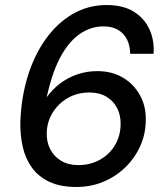

<svg xmlns="http://www.w3.org/2000/svg" viewBox="-20 -732 664 764"><path d="M284 12Q220 12 176.5 -8.5Q133 -29 107 -65Q81 -101 70.5 -147.5Q60 -194 61 -246Q64 -341 89.5 -425.5Q115 -510 160.5 -574.5Q206 -639 268 -675.5Q330 -712 404 -712Q470 -712 512.5 -685.5Q555 -659 575 -614.5Q595 -570 591 -518H498Q497 -569 469 -598Q441 -627 391 -627Q343 -627 300 -598.5Q257 -570 224 -511.5Q191 -453 170 -363Q169 -360 168 -355Q167 -350 166 -345Q188 -376 218 -399Q248 -422 286 -435.5Q324 -449 367 -449Q425 -449 468.5 -423.5Q512 -398 537 -353Q562 -308 560 -250Q559 -196 537 -148.5Q515 -101 477.5 -65Q440 -29 390.5 -8.5Q341 12 284 12ZM292 -75Q339 -75 377 -96Q415 -117 437 -153.5Q459 -190 460 -236Q461 -273 446 -302Q431 -331 403 -347.5Q375 -364 336 -364Q288 -364 250.5 -342.5Q213 -321 190 -284.5Q167 -248 166 -203Q165 -167 180 -138Q195 -109 223.5 -92Q252 -75 292 -75Z"/></svg>

Font: DM Sans 18pt Medium
Style: Italic
Weight: 500
Italic angle: -10°
Designer: Colophon Foundry, Jonny Pinhorn
Foundry: Colophon Foundry
Version: Version 4.004;gftools[0.9.30]